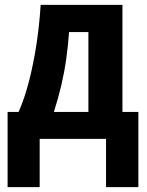

<svg xmlns="http://www.w3.org/2000/svg" viewBox="-20 -567 599 784"><path d="M480 -547V-110H545V197H413V0H142V197H11V-110H56Q81 -167 99 -237.5Q117 -308 129 -387Q141 -466 146 -547ZM262 -436Q258 -380 250.5 -326.5Q243 -273 230.5 -219.5Q218 -166 200 -110H341V-436Z"/></svg>

Font: Noto Sans Display Condensed
Style: Bold
Weight: 700
Width: 3
Designer: Monotype Design Team
Foundry: Monotype Imaging Inc.
Version: Version 2.003